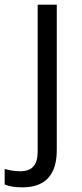

<svg xmlns="http://www.w3.org/2000/svg" viewBox="-74 -555 347 815"><path d="M-54.2 162.1C-31.7 168.5 -9.8 171.9 12.2 171.9C63 171.9 85.9 144.5 85.9 87.9V-535.2H167V82C167 187.5 118.2 240.2 21 240.2C-9.8 240.2 -35.2 236.3 -54.2 228Z"/></svg>

Font: OpenSansEmoji
Style: Regular
Weight: 400
Foundry: MorbZ
Version: Version 1.000;PS 001.000;hotconv 1.0.70;makeotf.lib2.5.58329